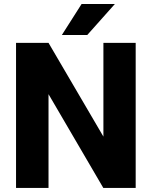

<svg xmlns="http://www.w3.org/2000/svg" viewBox="-20 -921 744 941"><path d="M645 -710.9V0H486.3L217.8 -459.5V0H58.6V-710.9H217.8L486.8 -251.5V-710.9ZM283.2 -749.5 379.9 -901.4H543L407.7 -749.5Z"/></svg>

Font: Vazirmatn RD UI ExtraBold
Style: Regular
Weight: 800
Designer: Saber Rastikerdar
Foundry: Saber Rastikerdar
Version: Version 33.003